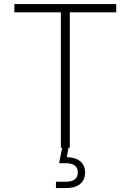

<svg xmlns="http://www.w3.org/2000/svg" viewBox="-20 -748 661 972"><path d="M52.7 -685.5V-727.5H568.4V-685.5H333.5V0H288.1V-685.5ZM263.2 204.1V171.9H314Q343.8 171.9 358.9 159.9Q374 147.9 374 125Q374 102.5 358.9 90.3Q343.8 78.1 311.5 78.1H279.3L297.4 -14.2H326.7V0L318.4 47.4Q362.8 48.8 386.7 68.8Q410.6 88.9 410.6 125.5Q410.6 163.1 385.5 183.6Q360.4 204.1 314 204.1Z"/></svg>

Font: Inter 17pt ExtraLight
Style: Regular
Weight: 250
Version: Version 4.001;git-66647c0bb